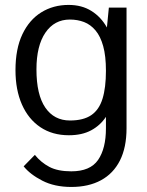

<svg xmlns="http://www.w3.org/2000/svg" viewBox="-20 -530 587 769"><path d="M265.6 218.8Q198.2 218.8 149.4 193.6Q100.6 168.5 74.7 136.2L119.6 90.3Q144 120.6 177.7 138.4Q211.4 156.2 265.6 156.2Q341.3 156.2 372.8 110.6Q404.3 64.9 404.3 -16.1V-62Q381.8 -27.8 345.2 -8.1Q308.6 11.7 255.9 11.7Q189.9 11.7 141.8 -20.5Q93.8 -52.7 67.9 -111.3Q42 -169.9 42 -249Q42 -334.5 69.6 -392.6Q97.2 -450.7 145.3 -480.5Q193.4 -510.3 254.9 -510.3Q307.6 -510.3 346.2 -486.1Q384.8 -461.9 408.2 -419.9L416 -499.5H486.8V-16.6Q486.8 60.5 460.4 112.8Q434.1 165 384.5 191.9Q335 218.8 265.6 218.8ZM260.3 -47.4Q314 -47.4 345.5 -68.8Q377 -90.3 390.6 -134.5Q404.3 -178.7 404.3 -246.6Q404.3 -305.7 393.3 -345.2Q382.3 -384.8 362.5 -408.2Q342.8 -431.6 316.7 -441.7Q290.5 -451.7 259.8 -451.7Q197.8 -451.7 161.9 -399.2Q126 -346.7 126 -252Q126 -150.9 161.4 -99.1Q196.8 -47.4 260.3 -47.4Z"/></svg>

Font: Pontano Sans
Style: Regular
Weight: 400
Designer: Vernon Adams
Foundry: Vernon Adams
Version: Version 2.001